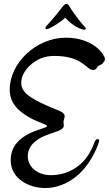

<svg xmlns="http://www.w3.org/2000/svg" viewBox="-20 -886 549 968"><path d="M312 -696C163 -696 29 -569 29 -434C29 -367 71 -325 135 -290C176 -268 217 -259 217 -250C217 -234 34 -221 34 -78C34 16 127 62 208 62C297 62 374 9 421 -57C456 -105 480 -166 480 -177C480 -182 477 -185 473 -185C468 -185 462 -181 458 -173C445 -137 431 -113 422 -100C381 -40 315 -3 236 -3C167 -3 120 -46 120 -98C120 -176 209 -204 249 -217C275 -226 302 -234 302 -254C302 -259 300 -264 300 -269C300 -280 306 -291 306 -300C306 -309 301 -318 282 -326C240 -344 133 -384 104 -423C93 -436 87 -451 87 -468C87 -497 102 -529 131 -556C166 -588 203 -604 255 -604C397 -604 416 -533 449 -533C458 -533 466 -538 471 -548C479 -561 492 -556 500 -569C504 -577 509 -578 509 -586C509 -589 509 -594 506 -599C498 -622 441 -696 312 -696ZM408 -750C400 -758 354 -812 330 -854C325 -863 321 -866 314 -866C309 -866 305 -863 300 -858C249 -791 225 -768 214 -755C211 -751 209 -748 209 -745C209 -741 211 -739 216 -739C218 -739 221 -740 224 -741C239 -747 285 -773 309 -797C347 -754 384 -741 395 -738C398 -737 401 -736 404 -736C409 -736 413 -739 413 -742C413 -744 411 -747 408 -750Z"/></svg>

Font: Engagement
Style: Regular
Weight: 400
Designer: Astigmatic (AOETI)
Foundry: Astigmatic (AOETI)
Version: Version 1.000